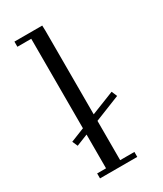

<svg xmlns="http://www.w3.org/2000/svg" viewBox="-185 -799 735 868"><g transform="rotate(-30 182.5 -364.5)"><path d="M43.9 -206.1 116.2 -234.9V-702.1H43.9V-729H189L189.9 -702.1V-265.1L311 -313L323.2 -284.2L189.9 -231V-25.9H264.2V0H69.8V-25.9H116.2V-202.1L56.2 -178.2Z"/></g></svg>

Font: Dehuti Alt
Style: Book
Weight: 400
Version: Version 1.2